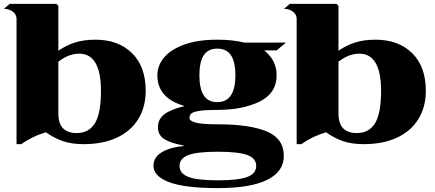

<svg xmlns="http://www.w3.org/2000/svg" viewBox="-30 -726 2234 987"><path d="M719 -259Q719 -177 681.5 -115Q644 -53 572 -19Q500 15 400 15Q339 15 294.5 0Q250 -15 206 -46Q137 -26 79 15H55V-629Q55 -651 36.5 -665.5Q18 -680 -10 -681L20 -706H260L270 -696V-465Q310 -493 355.5 -507.5Q401 -522 460 -522Q578 -522 648.5 -453Q719 -384 719 -259ZM489 -259Q489 -354 461 -402Q433 -450 378 -450Q349 -450 323.5 -440Q298 -430 270 -409V-144Q270 -90 294.5 -66Q319 -42 364 -42Q427 -42 458 -92.5Q489 -143 489 -259Z M1392 -339Q1392 -247 1305 -204Q1218 -161 1087 -161Q1025 -161 994 -156Q963 -151 953.5 -142.5Q944 -134 944 -120Q944 -104 976.5 -95.5Q1009 -87 1090 -87Q1253 -87 1341 -50.5Q1429 -14 1429 76Q1429 156 1343.5 198.5Q1258 241 1090 241Q920 241 839.5 210.5Q759 180 759 127Q759 80 805.5 54.5Q852 29 914 25V22Q852 11 817 -9.5Q782 -30 782 -72Q782 -114 815.5 -139Q849 -164 916 -180V-182Q779 -222 779 -339Q779 -389 813.5 -430.5Q848 -472 917.5 -497Q987 -522 1087 -522Q1166 -522 1226 -507H1440L1392 -467H1328Q1392 -416 1392 -339ZM995 -339Q995 -270 1017.5 -235.5Q1040 -201 1087 -201Q1180 -201 1180 -339Q1180 -409 1157 -442.5Q1134 -476 1087 -476Q1040 -476 1017.5 -442Q995 -408 995 -339ZM893 127Q893 166 938.5 183.5Q984 201 1090 201Q1196 201 1241.5 183.5Q1287 166 1287 127Q1287 88 1241.5 71Q1196 54 1090 54Q984 54 938.5 71Q893 88 893 127Z M2159 -259Q2159 -177 2121.5 -115Q2084 -53 2012 -19Q1940 15 1840 15Q1779 15 1734.5 0Q1690 -15 1646 -46Q1577 -26 1519 15H1495V-629Q1495 -651 1476.5 -665.5Q1458 -680 1430 -681L1460 -706H1700L1710 -696V-465Q1750 -493 1795.5 -507.5Q1841 -522 1900 -522Q2018 -522 2088.5 -453Q2159 -384 2159 -259ZM1929 -259Q1929 -354 1901 -402Q1873 -450 1818 -450Q1789 -450 1763.5 -440Q1738 -430 1710 -409V-144Q1710 -90 1734.5 -66Q1759 -42 1804 -42Q1867 -42 1898 -92.5Q1929 -143 1929 -259Z"/></svg>

Font: FFF_Oezguer-Guendem
Style: Bold
Weight: 700
Designer: bBox Type GmbH
Foundry: bBox Type GmbH
Version: Version 1.004